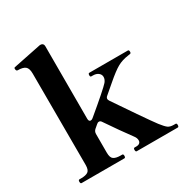

<svg xmlns="http://www.w3.org/2000/svg" viewBox="-171 -884 982 1022"><g transform="rotate(-30 320.0 -373.5)"><path d="M630 -23Q637 -23 637 -12Q637 0 630 0H378Q371 0 371 -12Q371 -23 378 -23H388Q402 -23 409 -29Q416 -35 416 -45Q416 -60 405 -74Q356 -140 297 -227Q291 -237 282 -237Q274 -237 267 -230Q246 -212 247 -213Q236 -203 236 -188V-73Q236 -42 250 -32.5Q264 -23 292 -23H302Q309 -23 309 -12Q309 0 302 0H39Q32 0 32 -12Q32 -23 39 -23H50Q78 -23 92 -32.5Q106 -42 106 -73L105 -635Q105 -667 91 -678.5Q77 -690 45 -690Q35 -690 35 -705Q35 -711 41 -712L213 -747H218Q226 -747 231 -742Q236 -737 236 -728V-282Q236 -264 248 -264Q255 -264 262 -270Q388 -375 411 -401Q423 -416 423 -431Q423 -446 410.5 -456Q398 -466 377 -466H368Q361 -466 361 -476Q361 -488 368 -488H605Q612 -488 612 -476Q612 -467 605 -466L592 -464Q555 -459 526 -443Q497 -427 445 -382L390 -335Q381 -328 381 -319Q381 -314 386 -306Q425 -248 478 -171Q531 -94 550 -69Q571 -42 583.5 -32.5Q596 -23 619 -23Z"/></g></svg>

Font: Shippori Mincho B1 ExtraBold
Style: Regular
Weight: 800
Designer: FONTDASU
Foundry: FONTDASU / Google Inc. / but / Adobe
Version: Version 3.110; ttfautohint (v1.8.3)